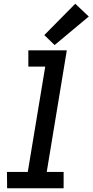

<svg xmlns="http://www.w3.org/2000/svg" viewBox="-20 -1003 493 1023"><path d="M18 0H319V-87H229L336 -735H131V-648H221L128 -87H17ZM271 -763 453 -915 381 -983 216 -816Z"/></svg>

Font: Iosevka Sparkle Medium Oblique
Style: Regular
Weight: 500
Italic angle: -9°
Designer: Belleve Invis
Foundry: Belleve Invis
Version: Version 4.5.0; ttfautohint (v1.8.3)